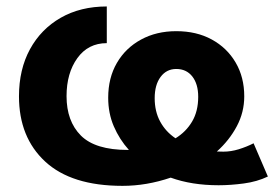

<svg xmlns="http://www.w3.org/2000/svg" viewBox="-20 -573 879 603"><path d="M364.7 10.7Q204.6 10.7 122.1 -65.4Q39.6 -141.6 39.6 -270.5Q39.6 -355 74.2 -418.5Q108.9 -481.9 170.9 -517.3Q232.9 -552.7 315.4 -552.7V-437.5Q256.8 -437.5 222.9 -390.4Q189 -343.3 189 -271Q189 -192.4 234.1 -147.2Q279.3 -102.1 381.3 -102.1Q383.3 -102.1 384.8 -102.1Q355 -135.3 337.4 -176.3Q319.8 -217.3 319.8 -266.1Q319.8 -328.6 347.2 -375.5Q374.5 -422.4 422.9 -448.7Q471.2 -475.1 533.7 -475.1Q597.2 -475.1 645 -449Q692.9 -422.9 720 -376.7Q747.1 -330.6 747.1 -270.5Q747.1 -220.2 723.6 -176.3Q700.2 -132.3 661.1 -97.2Q671.4 -96.7 681.6 -96.7Q705.1 -96.7 729.7 -104.2Q754.4 -111.8 776.4 -123L821.3 -18.6Q787.6 -2.4 745.8 3.2Q704.1 8.8 666.5 8.8Q582 8.8 516.1 -15.1Q440.4 10.7 364.7 10.7ZM531.2 -138.7Q564 -158.7 583.3 -191.2Q602.5 -223.6 602.5 -269Q602.5 -309.1 584 -332.8Q565.4 -356.4 533.7 -356.4Q502.9 -356.4 484.4 -331.5Q465.8 -306.6 465.8 -264.6Q465.8 -222.7 483.2 -190.9Q500.5 -159.2 531.2 -138.7Z"/></svg>

Font: Inter-Bold
Style: Bold
Weight: 700
Designer: Rasmus Andersson
Foundry: rsms
Version: Version 4.000;git-a52131595